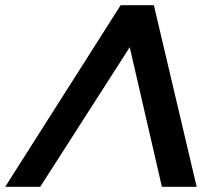

<svg xmlns="http://www.w3.org/2000/svg" viewBox="-78 -720 827 740"><path d="M515 -700 680 0H546L422 -538L77 0H-58L387 -700Z"/></svg>

Font: Montserrat SemiBold
Style: Italic
Weight: 600
Italic angle: -11.3°
Designer: Julieta Ulanovsky
Foundry: Julieta Ulanovsky
Version: Version 9.000; ttfautohint (v1.8.4.7-5d5b)